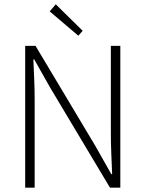

<svg xmlns="http://www.w3.org/2000/svg" viewBox="-20 -872 676 892"><path d="M97 0V-659H145L423 -194L497 -63H501Q499 -111 497 -159Q495 -207 495 -255V-659H539V0H491L213 -465L139 -596H135Q137 -548 139 -502.5Q141 -457 141 -409V0ZM344 -706 211 -819 239 -852 364 -729Z"/></svg>

Font: Giro Light
Style: Regular
Weight: 300
Designer: Paul D. Hunt
Foundry: Adobe Systems Incorporated
Version: Version 1.000;PS 1.0;hotconv 1.0.88;makeotf.lib2.5.647800